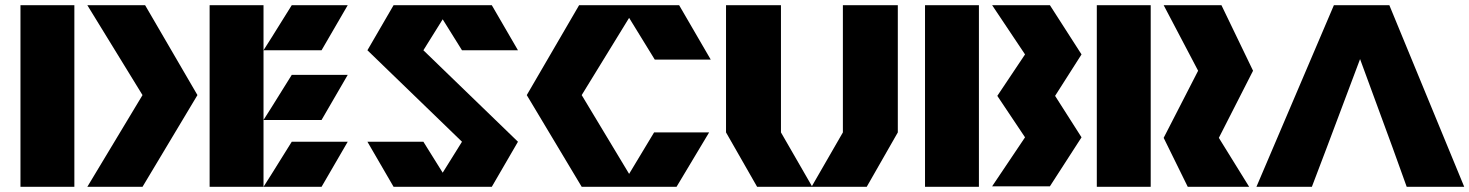

<svg xmlns="http://www.w3.org/2000/svg" viewBox="-20 -721 5671 741"><path d="M530 -354 317 0H530L742 -354L540 -701H317ZM267 0V-701H59V0Z M1106 -174 1028 -48.9 997 0H998H1058H1221L1322 -174ZM1106 -701 1028 -575.9 997 -527H998H1058H1221L1322 -701ZM1106 -432 1028 -306.9 997 -258H998H1058H1221L1322 -432ZM997 0H789V-701H997V-527V-258Z M1688.5 -54.5 1614 -174H1398L1499 0H1654H1655H1662H1715H1722H1723H1878L1979 -174L1614 -527L1688.5 -646.5L1763 -527H1979L1878 -701H1723H1722H1715H1662H1655H1654H1499L1398 -527L1763 -174Z M2507 -491 2408 -652.1 2225 -354 2408 -49.9 2504.4 -210H2716.8L2591 0H2438H2378H2225L2013 -354L2215 -701H2378H2438H2601L2723 -491Z M2994 -210 3113.5 -2.6 3233 -210V-701H3445V-210L3325 0H3115H3112H2902L2782 -210V-701H2994Z M3936 -511 3829 -351 3936 -191 3809 -2H4032L4154 -191L4052 -351L4154 -511L4032 -701H3809ZM3758 0V-701H3550V0Z M4604 -448 4471 -189 4564 0H4801L4684 -189L4816 -448L4694 -701H4471ZM4421 0V-701H4213V0Z M5355 -150 5409 0H5631L5342 -701H5128L4829 0H5043L5100 -150L5229 -493Z"/></svg>

Font: Radio Edit
Style: P3
Weight: 800
Version: Version 3.001;PS 003.001;hotconv 1.0.70;makeotf.lib2.5.58329